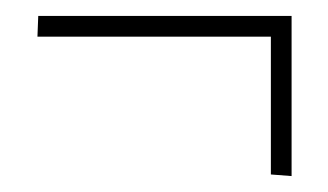

<svg xmlns="http://www.w3.org/2000/svg" viewBox="-20 -348 412 241"><path d="M346 -328V-127L320 -129V-302H27L28 -328Z"/></svg>

Font: FoglihtenNo06
Style: Regular
Weight: 500
Designer: gluk (gluksza@wp.pl)
Foundry: gluk (gluksza@wp.pl)
Version: Version 0.76